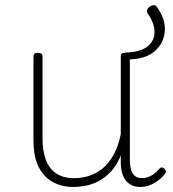

<svg xmlns="http://www.w3.org/2000/svg" viewBox="-20 -724 686 763"><path d="M270 19Q227 19 191 0Q155 -19 134 -60Q113 -101 113 -166V-499Q113 -507 117 -510.5Q121 -514 130 -514Q140 -514 144.5 -510.5Q149 -507 149 -499V-174Q149 -125 162 -89.5Q175 -54 203 -35Q231 -16 275 -16Q305 -16 333.5 -25Q362 -34 387 -54Q412 -74 431 -108Q450 -142 460 -191V-500Q460 -508 464.5 -511.5Q469 -515 479 -515Q539 -517 567 -540Q595 -563 594 -598.5Q593 -634 566 -672Q562 -678 565 -685.5Q568 -693 575 -698Q582 -703 590 -703.5Q598 -704 603 -697Q638 -649 635 -601.5Q632 -554 596.5 -522Q561 -490 496 -488V-91Q496 -68 500.5 -51Q505 -34 516 -25Q527 -16 544 -16Q555 -16 566 -19.5Q577 -23 588.5 -30.5Q600 -38 611 -51Q616 -58 621.5 -58.5Q627 -59 633 -54Q638 -50 639 -44.5Q640 -39 636 -34Q625 -19 609 -7Q593 5 575 12Q557 19 538 19Q520 19 506 13Q492 7 481.5 -5Q471 -17 465.5 -35.5Q460 -54 460 -79V-106Q444 -67 421 -42.5Q398 -18 372.5 -4.5Q347 9 320.5 14Q294 19 270 19Z"/></svg>

Font: Playwrite CL Thin
Style: Regular
Weight: 100
Designer: Veronika Burian, José Scaglione
Foundry: TypeTogether
Version: Version 1.002